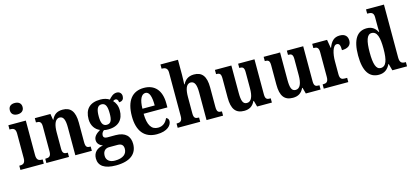

<svg xmlns="http://www.w3.org/2000/svg" viewBox="-75 -1377 4811 2223"><g transform="rotate(-15 2331.0 -265.0)"><path d="M150 -630C192 -630 227 -651 227 -698C227 -746 192 -766 150 -766C107 -766 74 -746 74 -698C74 -651 107 -630 150 -630ZM14 0H294V-51H284C248 -51 222 -64 222 -123V-536H13V-485H26C61 -485 86 -472 86 -417V-122C86 -64 61 -51 24 -51H14Z M325 0H596V-51H592C554 -51 532 -59 532 -116V-311C532 -393 550 -469 608 -469C657 -469 672 -418 672 -333V0H870V-51H866C827 -51 809 -60 809 -122V-354C809 -490 759 -548 666 -548C596 -548 559 -519 533 -463H529L517 -536H330V-485H334C372 -485 395 -476 395 -420V-120C395 -60 370 -51 331 -51H325Z M1098 236C1271 236 1353 163 1353 46C1353 -45 1300 -104 1183 -104H1083C1055 -104 1037 -114 1037 -140C1037 -165 1053 -186 1068 -195C1079 -191 1105 -190 1118 -190C1246 -190 1304 -263 1304 -368C1304 -428 1283 -465 1257 -492C1266 -498 1275 -504 1289 -504C1304 -504 1320 -489 1320 -461C1364 -461 1379 -488 1379 -520C1379 -550 1359 -577 1321 -577C1277 -577 1249 -545 1225 -519C1197 -537 1163 -548 1118 -548C988 -548 928 -480 928 -363C928 -285 969 -231 1024 -209C977 -181 944 -151 944 -108C944 -62 978 -39 1010 -26C941 -17 892 26 892 98C892 187 960 236 1098 236ZM1116 -246C1065 -246 1050 -291 1050 -364C1050 -441 1065 -491 1116 -491C1168 -491 1182 -443 1182 -365C1182 -290 1169 -246 1116 -246ZM1100 179C1037 179 998 147 998 95C998 29 1040 11 1074 11H1176C1222 11 1245 32 1245 76C1245 137 1200 179 1100 179Z M1649 10C1777 10 1828 -52 1828 -102C1828 -124 1815 -138 1798 -144C1778 -97 1742 -60 1682 -60C1603 -60 1562 -121 1560 -259H1845V-307C1845 -465 1767 -548 1639 -548C1500 -548 1421 -453 1421 -265C1421 -91 1498 10 1649 10ZM1709 -319H1562C1563 -428 1594 -487 1642 -487C1690 -487 1709 -423 1709 -319Z M1899 0H2169V-51H2167C2128 -51 2106 -59 2106 -116V-311C2106 -397 2122 -468 2179 -468C2228 -468 2245 -418 2245 -333V0H2443V-51H2440C2401 -51 2383 -60 2383 -122V-354C2383 -490 2335 -548 2239 -548C2165 -548 2129 -509 2107 -466H2102C2103 -485 2106 -532 2106 -576V-760H1896V-709H1907C1930 -709 1968 -701 1968 -647V-120C1968 -60 1940 -51 1904 -51H1899Z M2695 10C2756 10 2798 -14 2826 -73H2831L2851 0H3028V-51H3020C2987 -51 2963 -56 2963 -115V-536H2767V-485H2770C2804 -485 2826 -479 2826 -420V-225C2826 -131 2803 -70 2749 -70C2699 -70 2686 -117 2686 -210V-536H2489V-485H2492C2534 -485 2548 -473 2548 -416V-187C2548 -52 2593 10 2695 10Z M3279 10C3340 10 3382 -14 3410 -73H3415L3435 0H3612V-51H3604C3571 -51 3547 -56 3547 -115V-536H3351V-485H3354C3388 -485 3410 -479 3410 -420V-225C3410 -131 3387 -70 3333 -70C3283 -70 3270 -117 3270 -210V-536H3073V-485H3076C3118 -485 3132 -473 3132 -416V-187C3132 -52 3177 10 3279 10Z M3650 0H3944V-51H3916C3882 -51 3857 -59 3857 -118V-275C3857 -360 3880 -459 3928 -459C3961 -459 3969 -431 3969 -376C4039 -376 4080 -404 4080 -461C4080 -512 4052 -547 3987 -547C3917 -547 3881 -507 3854 -436H3850L3833 -536H3655V-485H3658C3696 -485 3719 -476 3719 -417V-123C3719 -60 3693 -51 3654 -51H3650Z M4310 10C4378 10 4419 -25 4446 -81H4450L4472 0H4648V-51H4640C4599 -51 4575 -65 4575 -126V-760H4360V-709H4367C4406 -709 4438 -702 4438 -646V-580C4438 -542 4438 -500 4440 -469H4435C4411 -515 4374 -547 4309 -547C4197 -547 4133 -460 4133 -267C4133 -75 4197 10 4310 10ZM4350 -60C4294 -60 4272 -128 4272 -267C4272 -404 4294 -479 4350 -479C4417 -479 4438 -404 4438 -268C4438 -133 4416 -60 4350 -60Z"/></g></svg>

Font: Noto Serif Ethiopic Condensed
Style: Bold
Weight: 700
Width: 3
Designer: Monotype Design Team
Foundry: Monotype Imaging Inc.
Version: Version 2.102